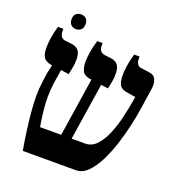

<svg xmlns="http://www.w3.org/2000/svg" viewBox="-134 -856 894 966"><g transform="rotate(20 312.5 -373.0)"><path d="M95 0Q87 -45 79.5 -99.5Q72 -154 68 -203Q64 -252 64 -283Q64 -319 70 -367Q76 -415 86 -455L79 -456Q50 -462 39.5 -478.5Q29 -495 29 -530Q29 -553 33.5 -582.5Q38 -612 48 -647H77V-634Q77 -598 107 -594L142 -590Q170 -586 181 -569.5Q192 -553 192 -523Q192 -501 188 -481.5Q184 -462 180 -442L137 -448Q131 -413 125.5 -374.5Q120 -336 120 -297Q120 -263 124.5 -222Q129 -181 136 -142H249L297 -455L289 -456Q259 -460 248.5 -479Q238 -498 238 -530Q238 -553 243 -583Q248 -613 258 -647H287V-634Q287 -598 318 -594L352 -590Q379 -586 390.5 -570Q402 -554 402 -522Q402 -502 398.5 -482Q395 -462 390 -442L352 -447L305 -142H377Q413 -142 439 -170.5Q465 -199 483 -243Q501 -287 512 -335Q523 -383 530 -422L534 -448L487 -456Q458 -460 447.5 -477.5Q437 -495 437 -530Q437 -552 441 -580.5Q445 -609 456 -647H485V-634Q485 -618 492.5 -607Q500 -596 515 -595L557 -589Q584 -586 593 -565Q602 -544 598 -518L582 -411Q576 -368 564 -313.5Q552 -259 534.5 -204Q517 -149 493.5 -102.5Q470 -56 441.5 -28Q413 0 379 0ZM137 -667Q121 -667 110 -677Q99 -687 99 -707Q99 -727 110 -736.5Q121 -746 137 -746Q153 -746 163.5 -736.5Q174 -727 174 -707Q174 -687 163.5 -677Q153 -667 137 -667Z"/></g></svg>

Font: Noto Serif Hebrew Condensed
Style: Bold
Weight: 700
Width: 3
Designer: Monotype Design Team
Foundry: Monotype Imaging Inc.
Version: Version 2.004; ttfautohint (v1.8.4.7-5d5b)